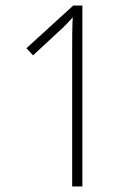

<svg xmlns="http://www.w3.org/2000/svg" viewBox="-20 -770 495 697"><path d="M279 -93V-750H246L76 -595L100 -569L198 -660C217 -677 230 -691 244 -707C242 -671 242 -622 242 -587V-93Z"/></svg>

Font: Noto Sans Telugu UI Condensed ExtraLight
Style: Regular
Weight: 200
Width: 3
Designer: Jelle Bosma - Monotype Design Team
Foundry: Monotype Imaging Inc.
Version: Version 2.005